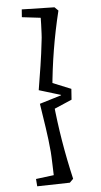

<svg xmlns="http://www.w3.org/2000/svg" viewBox="-62 -868 533 1012"><g transform="rotate(-5 205.0 -362.0)"><path d="M93 -830 266 -826 285 -807Q260 -705 243 -602Q226 -499 217 -395L199 -438L317 -390L313 -333L201 -285L217 -328Q227 -225 244 -122.5Q261 -20 285 83L266 102L93 106L90 67L233 49L186 88Q185 68 184.5 44.5Q184 21 183 -1.5Q182 -24 181.5 -41.5Q181 -59 180 -68Q174 -136 164.5 -198Q155 -260 145 -326L280 -367L260 -346V-380L273 -359L145 -398Q156 -465 165.5 -525.5Q175 -586 183 -658Q185 -671 186 -694Q187 -717 188 -743.5Q189 -770 189 -792L233 -772L90 -789Z"/></g></svg>

Font: Andada Pro
Style: Regular
Weight: 400
Designer: Carolina Giovagnoli
Foundry: Huerta Tipografica
Version: Version 3.003